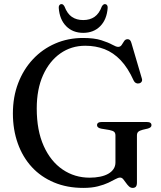

<svg xmlns="http://www.w3.org/2000/svg" viewBox="-20 -901 788 938"><path d="M649 -9.5Q649 5 643.8 11Q638.5 17 628 17Q618 17 610 9.5Q602 2 595.2 -8Q588.5 -18 581.8 -25.8Q575 -33.5 567 -33.5Q557.5 -33.5 543.8 -25.8Q530 -18 509.2 -8.2Q488.5 1.5 458.5 9.2Q428.5 17 387 17Q307.5 17 243.8 -9.8Q180 -36.5 135.2 -85.2Q90.5 -134 66.8 -200.8Q43 -267.5 43 -347Q43 -427.5 68.8 -494.8Q94.5 -562 140.8 -611.5Q187 -661 249.5 -688.2Q312 -715.5 386 -715.5Q440.5 -715.5 474.8 -704.5Q509 -693.5 528.2 -682.8Q547.5 -672 557 -672Q568.5 -672 574.5 -681.5Q580.5 -691 586.5 -700.2Q592.5 -709.5 603.5 -709.5Q610 -709.5 614.5 -705.5Q619 -701.5 622 -691L673 -517.5Q676 -508.5 671.8 -501.8Q667.5 -495 658.5 -493.5Q650.5 -492 643.8 -495.5Q637 -499 633 -507.5Q605 -569.5 569.5 -606.8Q534 -644 490.8 -660.8Q447.5 -677.5 396.5 -677.5Q328 -677.5 274.5 -639.8Q221 -602 190.2 -533.5Q159.5 -465 159.5 -371Q159.5 -263.5 193.5 -188Q227.5 -112.5 286 -72.8Q344.5 -33 418 -33Q445.5 -33 468.8 -37.8Q492 -42.5 508.8 -52Q525.5 -61.5 534.8 -75.5Q544 -89.5 544 -107V-239Q544 -251 537.8 -256.8Q531.5 -262.5 514 -266L474.5 -272.5Q464.5 -274.5 459.2 -278.8Q454 -283 454 -289.5Q454 -297 459.8 -301Q465.5 -305 477 -305H697Q709 -305 714.5 -301Q720 -297 720 -289.5Q720 -283.5 716 -279.8Q712 -276 702.5 -273L677 -267Q662 -263 655.5 -257.2Q649 -251.5 649 -239ZM386.5 -803Q419.5 -803 442 -818.8Q464.5 -834.5 477.5 -869.5Q481 -875.5 484.8 -878.2Q488.5 -881 492.5 -881Q499 -881 502.8 -876Q506.5 -871 506 -862.5Q502 -806 469.8 -773.2Q437.5 -740.5 386.5 -740.5Q335.5 -740.5 303.2 -773.2Q271 -806 267 -862.5Q266.5 -871 270.2 -876Q274 -881 280 -881Q285 -881 288.2 -878.2Q291.5 -875.5 295 -869.5Q308.5 -834 331.2 -818.5Q354 -803 386.5 -803Z"/></svg>

Font: Fraunces 36pt
Style: Regular
Weight: 400
Version: Version 1.000;[b76b70a41]